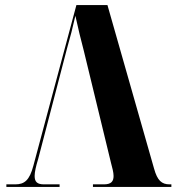

<svg xmlns="http://www.w3.org/2000/svg" viewBox="-20 -734 693 754"><path d="M309 -535 416 -94C421 -75 426 -57 426 -43C426 -22 417 -10 388 -10H345V0H653V-10H646C615 -10 598 -25 585 -72L402 -714H280L111 -83C96 -26 76 -10 40 -10H5V0H214V-10H153C127 -10 116 -19 116 -43C116 -58 121 -81 130 -110L243 -543C255 -584 266 -627 276 -672C286 -625 298 -577 309 -535Z"/></svg>

Font: Noto Serif Display Condensed ExtraBold
Style: Regular
Weight: 800
Width: 3
Designer: Monotype Design Team
Foundry: Monotype Imaging Inc.
Version: Version 2.009